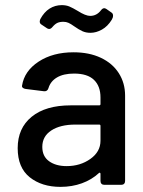

<svg xmlns="http://www.w3.org/2000/svg" viewBox="-20 -721 557 749"><path d="M468 -348V-15Q468 -8 464 -4Q460 0 453 0H387Q380 0 376 -4Q372 -8 372 -15V-43Q372 -46 370 -47Q368 -48 366 -46Q338 -20 299.5 -6Q261 8 216 8Q143 8 96 -29.5Q49 -67 49 -143Q49 -221 103.5 -265.5Q158 -310 256 -310H367Q372 -310 372 -315V-341Q372 -385 346.5 -409.5Q321 -434 269 -434Q228 -434 202.5 -419Q177 -404 169 -377Q165 -364 152 -365L80 -374Q73 -375 69 -378.5Q65 -382 66 -387Q75 -444 130.5 -480.5Q186 -517 267 -517Q328 -517 373.5 -495.5Q419 -474 443.5 -435.5Q468 -397 468 -348ZM372 -172V-230Q372 -235 367 -235H274Q215 -235 180 -212Q145 -189 145 -148Q145 -111 171.5 -92Q198 -73 240 -73Q293 -73 332.5 -101Q372 -129 372 -172ZM270 -618Q256 -628 247 -632Q238 -636 227 -636Q213 -636 203.5 -631.5Q194 -627 184 -615Q178 -608 172 -608Q167 -608 163 -611L142 -625Q135 -629 135 -637Q135 -640 137 -646Q152 -674 173.5 -687.5Q195 -701 221 -701Q238 -701 251 -695.5Q264 -690 284 -678Q314 -659 332 -659Q357 -659 374 -681Q380 -689 387 -689Q390 -689 395 -686L415 -672Q421 -668 421 -660Q421 -652 416 -644Q400 -618 377.5 -605.5Q355 -593 333 -593Q315 -593 301 -599.5Q287 -606 270 -618Z"/></svg>

Font: Barlow_Medium_SS
Style: Regular
Weight: 500
Designer: Jeremy Tribby
Foundry: Jeremy Tribby
Version: Version 1.101 August 23, 2024